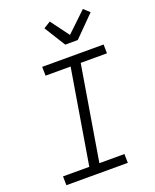

<svg xmlns="http://www.w3.org/2000/svg" viewBox="-176 -1083 952 1181"><g transform="rotate(-20 300.0 -492.0)"><path d="M451 0H49L48 -58H220L323 -677H159L158 -735H560L561 -677H389L286 -58H450ZM338 -815 252 -953 297 -981 386 -861 515 -984 553 -949 420 -815Z"/></g></svg>

Font: Iosevka Light Extended Oblique
Style: Regular
Weight: 300
Width: 7
Italic angle: -9°
Monospace: yes
Designer: Belleve Invis
Foundry: Belleve Invis
Version: Version 32.5.0; ttfautohint (v1.8.4)